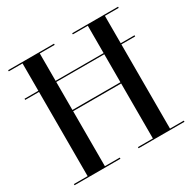

<svg xmlns="http://www.w3.org/2000/svg" viewBox="-164 -917 1087 1084"><g transform="rotate(-30 379.5 -375.0)"><path d="M21 -556.5V-564H738V-556.5ZM738 -750V-742.5H648V-7.5H738V0H439V-7.5H536.5V-366H223.5V-7.5H320.5V0H21.5V-7.5H111V-742.5H21.5V-750H320.5V-742.5H223.5V-374H536.5V-742.5H439V-750Z"/></g></svg>

Font: BodoniModa_28ptMedium
Style: Regular
Weight: 500
Designer: Owen Earl
Foundry: indestructible type
Version: Version 2.004